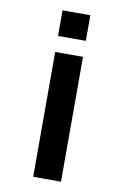

<svg xmlns="http://www.w3.org/2000/svg" viewBox="-83 -589 526 818"><g transform="rotate(10 180.0 -180.0)"><path d="M120 -540V-429.3H240.3V-540ZM120 -360V180H240.3V-360Z"/></g></svg>

Font: Manrope
Style: Regular
Weight: 400
Designer: Mikhail Sharanda
Foundry: Mikhail Sharanda
Version: Version 4.503